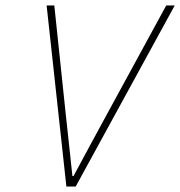

<svg xmlns="http://www.w3.org/2000/svg" viewBox="-20 -680 657 700"><path d="M222 0 150 -660H178L220 -261Q226 -206 232 -150Q238 -94 244 -38H248Q277 -92 308 -149.5Q339 -207 368 -260L586 -660H617L256 0Z"/></svg>

Font: Source Code Pro ExtraLight
Style: Italic
Weight: 200
Italic angle: -11°
Monospace: yes
Designer: Paul D. Hunt, Teo Tuominen
Foundry: Adobe Systems Incorporated
Version: Version 1.050;PS 1.000;hotconv 16.6.51;makeotf.lib2.5.65220